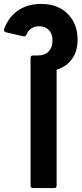

<svg xmlns="http://www.w3.org/2000/svg" viewBox="-28 -960 416 980"><path d="M261 -604V-13Q261 0 248 0H141Q128 0 128 -13V-664Q128 -677 141 -677H166Q201 -677 220.5 -697.5Q240 -718 240 -753Q240 -787 221.5 -806.5Q203 -826 172 -826Q149 -826 132 -815Q115 -804 107 -783Q105 -778 100 -775.5Q95 -773 90 -775L3 -795Q-3 -797 -6 -801Q-9 -805 -7 -811Q15 -873 64 -906.5Q113 -940 182 -940Q267 -940 317.5 -889.5Q368 -839 368 -757Q368 -699 340 -659.5Q312 -620 261 -604Z"/></svg>

Font: LINE Seed Sans TH
Style: Bold
Weight: 700
Designer: Dalton Maag Ltd | Thai characters by Cadson Demak Co.,Ltd.
Foundry: Dalton Maag Ltd
Version: Version 1.002